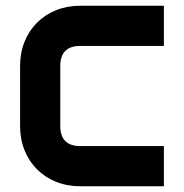

<svg xmlns="http://www.w3.org/2000/svg" viewBox="-20 -649 641 669"><path d="M551 0H260Q214 0 175.5 -15.5Q137 -31 109 -59Q81 -87 65.5 -125.5Q50 -164 50 -210V-419Q50 -465 65.5 -503.5Q81 -542 109 -570Q137 -598 175.5 -613.5Q214 -629 260 -629H551V-489H260Q190 -489 190 -419V-210Q190 -140 260 -140H551Z"/></svg>

Font: CAT North
Style: Regular
Weight: 400
Designer: Peter Wiegel
Foundry: Peter Wiegel
Version: Version 1.000